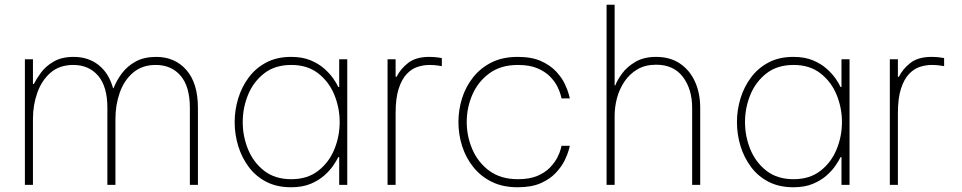

<svg xmlns="http://www.w3.org/2000/svg" viewBox="-20 -780 4058 810"><path d="M85 0V-530H119V-426H123Q133 -446 152.5 -473Q172 -500 206 -520Q240 -540 291 -540Q352 -540 395.5 -506Q439 -472 457 -408H459Q472 -441 494.5 -471Q517 -501 552.5 -520.5Q588 -540 639 -540Q718 -540 766.5 -484.5Q815 -429 815 -325V0H781V-325Q781 -415 742 -460.5Q703 -506 637 -506Q580 -506 542 -474Q504 -442 485.5 -390Q467 -338 467 -278V0H433V-325Q433 -415 394 -460.5Q355 -506 289 -506Q231 -506 193.5 -473.5Q156 -441 137.5 -389Q119 -337 119 -278V0Z M1208 -540Q1256 -540 1290.5 -525.5Q1325 -511 1348.5 -490Q1372 -469 1386.5 -448Q1401 -427 1407 -413H1411V-530H1445V0H1411V-117H1407Q1401 -104 1386.5 -82.5Q1372 -61 1348.5 -40Q1325 -19 1290.5 -4.5Q1256 10 1208 10Q1148 10 1103.5 -13Q1059 -36 1029.5 -75.5Q1000 -115 985 -164Q970 -213 970 -265Q970 -316 985 -365Q1000 -414 1029.5 -453.5Q1059 -493 1103.5 -516.5Q1148 -540 1208 -540ZM1209 -506Q1140 -506 1094.5 -470.5Q1049 -435 1026.5 -380Q1004 -325 1004 -265Q1004 -205 1026.5 -150Q1049 -95 1094.5 -59.5Q1140 -24 1209 -24Q1277 -24 1322.5 -59.5Q1368 -95 1390.5 -150Q1413 -205 1413 -265Q1413 -325 1390.5 -380Q1368 -435 1322.5 -470.5Q1277 -506 1209 -506Z M1615 0V-530H1649V-456H1653Q1670 -490 1702.5 -515Q1735 -540 1791 -540Q1812 -540 1828 -537.5Q1844 -535 1844 -535V-501Q1844 -501 1827.5 -503.5Q1811 -506 1792 -506Q1767 -506 1742 -498Q1717 -490 1696 -468Q1675 -446 1662 -406Q1649 -366 1649 -302V0Z M2164 10Q2101 10 2054.5 -13Q2008 -36 1976.5 -75.5Q1945 -115 1929.5 -164Q1914 -213 1914 -265Q1914 -317 1929.5 -366Q1945 -415 1976.5 -454.5Q2008 -494 2054.5 -517Q2101 -540 2164 -540Q2223 -540 2262 -522.5Q2301 -505 2325.5 -479Q2350 -453 2362.5 -426.5Q2375 -400 2379.5 -382.5Q2384 -365 2384 -365H2349Q2349 -365 2345.5 -379Q2342 -393 2331.5 -414.5Q2321 -436 2300.5 -457Q2280 -478 2247 -492Q2214 -506 2165 -506Q2093 -506 2045 -471Q1997 -436 1973 -381Q1949 -326 1949 -265Q1949 -205 1973 -149.5Q1997 -94 2045 -59Q2093 -24 2165 -24Q2214 -24 2247 -38Q2280 -52 2300.5 -73.5Q2321 -95 2331.5 -116Q2342 -137 2345.5 -151Q2349 -165 2349 -165H2384Q2384 -165 2379.5 -147.5Q2375 -130 2362.5 -104Q2350 -78 2325.5 -51.5Q2301 -25 2262 -7.5Q2223 10 2164 10Z M2539 0V-760H2573V-420H2576Q2584 -442 2604.5 -470Q2625 -498 2660.5 -519Q2696 -540 2748 -540Q2807 -540 2848.5 -512Q2890 -484 2912 -435.5Q2934 -387 2934 -325V0H2900V-325Q2900 -404 2861 -455.5Q2822 -507 2748 -507Q2702 -507 2669 -487.5Q2636 -468 2614.5 -436Q2593 -404 2583 -366.5Q2573 -329 2573 -292V0Z M3327 -540Q3375 -540 3409.5 -525.5Q3444 -511 3467.5 -490Q3491 -469 3505.5 -448Q3520 -427 3526 -413H3530V-530H3564V0H3530V-117H3526Q3520 -104 3505.5 -82.5Q3491 -61 3467.5 -40Q3444 -19 3409.5 -4.5Q3375 10 3327 10Q3267 10 3222.5 -13Q3178 -36 3148.5 -75.5Q3119 -115 3104 -164Q3089 -213 3089 -265Q3089 -316 3104 -365Q3119 -414 3148.5 -453.5Q3178 -493 3222.5 -516.5Q3267 -540 3327 -540ZM3328 -506Q3259 -506 3213.5 -470.5Q3168 -435 3145.5 -380Q3123 -325 3123 -265Q3123 -205 3145.5 -150Q3168 -95 3213.5 -59.5Q3259 -24 3328 -24Q3396 -24 3441.5 -59.5Q3487 -95 3509.5 -150Q3532 -205 3532 -265Q3532 -325 3509.5 -380Q3487 -435 3441.5 -470.5Q3396 -506 3328 -506Z M3734 0V-530H3768V-456H3772Q3789 -490 3821.5 -515Q3854 -540 3910 -540Q3931 -540 3947 -537.5Q3963 -535 3963 -535V-501Q3963 -501 3946.5 -503.5Q3930 -506 3911 -506Q3886 -506 3861 -498Q3836 -490 3815 -468Q3794 -446 3781 -406Q3768 -366 3768 -302V0Z"/></svg>

Font: Be Vietnam Pro Thin
Style: Regular
Weight: 100
Designer: Lam Bao, Tony Le, Vietanh Nguyen
Foundry: Yellow Type Foundry
Version: Version 1.002; ttfautohint (v1.8.3)